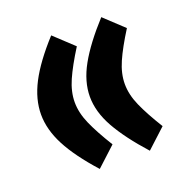

<svg xmlns="http://www.w3.org/2000/svg" viewBox="-101 -604 684 709"><g transform="rotate(-20 241.0 -249.5)"><path d="M249 -56.6 173.8 12.7Q104 -64.9 71.3 -127.7Q38.6 -190.4 38.6 -250Q38.6 -309.6 71 -372.3Q103.5 -435.1 173.8 -512.2L249 -441.9Q210 -379.9 190.4 -335.4Q170.9 -291 170.9 -250Q170.9 -208.5 190.7 -163.8Q210.4 -119.1 249 -56.6ZM445.8 -56.6 370.6 12.7Q300.8 -64.9 265.6 -127.7Q230.5 -190.4 230.5 -250Q230.5 -309.6 265.4 -372.3Q300.3 -435.1 370.6 -512.2L445.8 -441.9Q406.7 -379.9 387.2 -335.4Q367.7 -291 367.7 -250Q367.7 -208.5 387.5 -163.8Q407.2 -119.1 445.8 -56.6Z"/></g></svg>

Font: Vazirmatn FD Black
Style: Regular
Weight: 900
Designer: Saber Rastikerdar
Foundry: Saber Rastikerdar
Version: Version 33.003